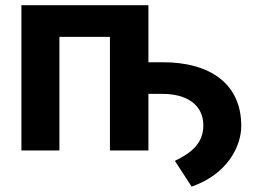

<svg xmlns="http://www.w3.org/2000/svg" viewBox="-20 -565 966 721"><path d="M60.4 -545.5V0H203.1V-426.5H392.8V0H537.3V-212.4H591.3C679 -212.4 744.7 -172.9 743.6 -92.3C742.5 -28.8 702.1 7.8 636.7 39.1L699.6 135.7C832 90.2 886 -13.8 886 -92.3C886 -253.2 765.3 -331.3 591.3 -331.3H537.3V-545.5Z"/></svg>

Font: Inter-Hewn
Style: Bold
Weight: 700
Designer: Rasmus Andersson
Foundry: rsms
Version: Version 3.012;git-f93a4a705